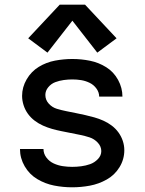

<svg xmlns="http://www.w3.org/2000/svg" viewBox="-20 -789 616 817"><path d="M287 8Q325 8 362.5 1Q400 -6 434 -25Q468 -44 488.5 -77.5Q509 -111 509 -150Q509 -170 502.5 -189.5Q496 -209 484 -225.5Q472 -242 455.5 -254.5Q439 -267 420 -275.5Q401 -284 381.5 -289.5Q362 -295 342 -299.5Q322 -304 302 -308Q282 -312 262 -316Q242 -320 222 -326Q202 -332 187.5 -348Q173 -364 173 -385Q173 -403 185.5 -418Q198 -433 215.5 -439.5Q233 -446 251.5 -448.5Q270 -451 288 -451Q307 -451 325.5 -448Q344 -445 361.5 -436.5Q379 -428 390.5 -412Q402 -396 402 -378H501Q501 -415 482.5 -449Q464 -483 432 -503Q400 -523 363 -530.5Q326 -538 288 -538Q251 -538 214 -531Q177 -524 145 -504.5Q113 -485 93.5 -451.5Q74 -418 74 -381Q74 -361 80.5 -341Q87 -321 99 -304.5Q111 -288 127.5 -275.5Q144 -263 163 -254.5Q182 -246 201.5 -240.5Q221 -235 241 -231Q261 -227 281 -223Q301 -219 321 -215Q341 -211 361 -204.5Q381 -198 396 -182Q411 -166 411 -146Q411 -127 396.5 -112Q382 -97 363.5 -90.5Q345 -84 325.5 -81.5Q306 -79 287 -79Q267 -79 247 -82Q227 -85 208.5 -93.5Q190 -102 177.5 -118.5Q165 -135 165 -155H65Q65 -116 85 -81.5Q105 -47 138.5 -27Q172 -7 210 0.5Q248 8 287 8ZM182 -565 288 -701 394 -565 476 -626 342 -769H234L100 -626Z"/></svg>

Font: Iosevka Sparkle Medium
Style: Regular
Weight: 500
Designer: Belleve Invis
Foundry: Belleve Invis
Version: Version 4.5.0; ttfautohint (v1.8.3)